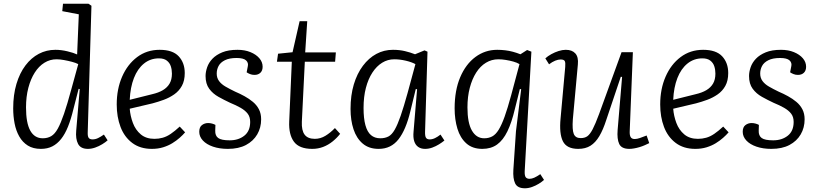

<svg xmlns="http://www.w3.org/2000/svg" viewBox="-20 -787 4402 1033"><path d="M452 -76Q451 -54 457 -45.5Q463 -37 478 -37Q493 -37 507.5 -44Q522 -51 539 -63L559 -32Q548 -22 530 -11Q512 0 492 7Q472 14 453 14Q414 14 400 -13Q386 -40 390 -84L409 -308L403 -309L375 -200Q362 -146 346 -106Q330 -66 309 -39.5Q288 -13 261.5 0.5Q235 14 200 14Q158 14 129.5 -4Q101 -22 83.5 -53Q66 -84 58.5 -123Q51 -162 51 -204Q51 -277 68.5 -335.5Q86 -394 117 -435Q148 -476 189 -497.5Q230 -519 278 -519Q309 -519 342.5 -511Q376 -503 395 -494L404 -710L315 -727L319 -767H456L472 -756ZM210 -43Q236 -43 255.5 -54.5Q275 -66 291 -95Q307 -124 324.5 -175Q342 -226 363 -304L401 -442Q388 -449 367 -454.5Q346 -460 324 -464Q302 -468 284 -468Q249 -468 219 -449.5Q189 -431 167 -396.5Q145 -362 132.5 -314.5Q120 -267 120 -209Q120 -125 143 -84Q166 -43 210 -43Z M839 -519Q909 -519 941.5 -484Q974 -449 974 -394Q974 -353 958.5 -325Q943 -297 917 -279Q891 -261 861 -250Q831 -239 801 -231L678 -202Q681 -163 695 -125.5Q709 -88 737.5 -64Q766 -40 811 -40Q834 -40 855.5 -46Q877 -52 899 -67Q921 -82 947 -106L976 -75Q964 -61 946.5 -45.5Q929 -30 907 -16.5Q885 -3 857.5 5.5Q830 14 797 14Q734 14 691.5 -18Q649 -50 628.5 -104Q608 -158 608 -225Q608 -308 637 -374.5Q666 -441 718 -480Q770 -519 839 -519ZM905 -391Q905 -412 899 -430.5Q893 -449 877.5 -461Q862 -473 835 -473Q789 -473 754.5 -445Q720 -417 700.5 -367Q681 -317 678 -250L798 -280Q833 -288 856.5 -302Q880 -316 892.5 -337.5Q905 -359 905 -391Z M1216 -32Q1263 -32 1294.5 -57Q1326 -82 1326 -131Q1326 -158 1312.5 -175.5Q1299 -193 1274.5 -207Q1250 -221 1218 -234Q1186 -249 1155.5 -266Q1125 -283 1105.5 -309.5Q1086 -336 1086 -378Q1086 -400 1094.5 -425Q1103 -450 1123 -471Q1143 -492 1176 -505.5Q1209 -519 1258 -519Q1297 -519 1327.5 -506.5Q1358 -494 1375.5 -473.5Q1393 -453 1393 -428Q1393 -407 1381 -395.5Q1369 -384 1349 -384Q1336 -384 1325 -388.5Q1314 -393 1307 -398L1313 -429Q1318 -449 1304 -462Q1290 -475 1253 -475Q1214 -475 1190 -463Q1166 -451 1156 -432Q1146 -413 1146 -391Q1146 -368 1158.5 -351Q1171 -334 1193.5 -321Q1216 -308 1245 -294Q1271 -283 1295.5 -269.5Q1320 -256 1340.5 -239Q1361 -222 1373 -199Q1385 -176 1385 -145Q1385 -100 1364 -64Q1343 -28 1303.5 -7Q1264 14 1206 14Q1161 14 1126 2Q1091 -10 1071.5 -31Q1052 -52 1052 -78Q1052 -103 1066.5 -114Q1081 -125 1100 -125Q1111 -125 1121.5 -122Q1132 -119 1139 -115L1138 -84Q1137 -57 1154 -44.5Q1171 -32 1216 -32Z M1476 -498 1554 -506 1592 -673H1633L1622 -505H1787L1783 -455H1620L1604 -132Q1602 -85 1619 -62.5Q1636 -40 1674 -40Q1704 -40 1731 -56.5Q1758 -73 1782 -98L1810 -67Q1793 -45 1769.5 -26Q1746 -7 1718.5 3.5Q1691 14 1660 14Q1590 14 1561.5 -24.5Q1533 -63 1536 -133L1550 -455H1470Z M2267 -81Q2266 -56 2271.5 -46.5Q2277 -37 2292 -37Q2306 -37 2320.5 -44Q2335 -51 2350 -63L2371 -31Q2359 -21 2342 -10.5Q2325 0 2306 7Q2287 14 2267 14Q2245 14 2230 3.5Q2215 -7 2208.5 -27.5Q2202 -48 2205 -79L2224 -307L2217 -308L2188 -189Q2176 -139 2160 -101Q2144 -63 2124 -37.5Q2104 -12 2077.5 1Q2051 14 2017 14Q1965 14 1931.5 -14.5Q1898 -43 1882 -91.5Q1866 -140 1866 -201Q1866 -274 1883.5 -332.5Q1901 -391 1932.5 -433Q1964 -475 2005 -497Q2046 -519 2094 -519Q2129 -519 2158.5 -512Q2188 -505 2213 -495L2264 -516L2280 -509ZM2026 -43Q2051 -43 2069.5 -52.5Q2088 -62 2103.5 -89Q2119 -116 2135.5 -163.5Q2152 -211 2173 -287L2215 -442Q2195 -453 2163 -460.5Q2131 -468 2101 -468Q2066 -468 2036 -449.5Q2006 -431 1983.5 -396.5Q1961 -362 1948.5 -314Q1936 -266 1936 -206Q1936 -150 1946 -113.5Q1956 -77 1976 -60Q1996 -43 2026 -43Z M2803 134Q2802 158 2808.5 166.5Q2815 175 2829 175Q2841 175 2854.5 169Q2868 163 2887 150L2907 181Q2896 191 2879 201.5Q2862 212 2842.5 219Q2823 226 2804 226Q2764 226 2751.5 199.5Q2739 173 2742 126L2756 -81L2784 -307L2777 -308L2750 -200Q2733 -128 2710 -80.5Q2687 -33 2654.5 -9.5Q2622 14 2575 14Q2522 14 2489 -15.5Q2456 -45 2441 -94.5Q2426 -144 2426 -204Q2426 -301 2456 -371.5Q2486 -442 2538 -480.5Q2590 -519 2655 -519Q2676 -519 2697.5 -516.5Q2719 -514 2739.5 -508.5Q2760 -503 2780 -495L2816 -518L2839 -509ZM2585 -43Q2609 -43 2628 -53Q2647 -63 2663 -89Q2679 -115 2695 -159.5Q2711 -204 2730 -274L2775 -442Q2762 -450 2742.5 -455.5Q2723 -461 2701.5 -464.5Q2680 -468 2661 -468Q2625 -468 2594.5 -449.5Q2564 -431 2542 -396.5Q2520 -362 2507.5 -314.5Q2495 -267 2495 -209Q2495 -126 2519 -84.5Q2543 -43 2585 -43Z M2914 -473Q2927 -485 2946 -495.5Q2965 -506 2985.5 -512.5Q3006 -519 3024 -519Q3058 -519 3075.5 -499.5Q3093 -480 3089 -440L3062 -145Q3058 -89 3067 -66.5Q3076 -44 3104 -44Q3126 -44 3140 -54Q3154 -64 3168.5 -91.5Q3183 -119 3203 -173L3324 -506H3385L3368 -81Q3367 -60 3373 -49.5Q3379 -39 3395 -39Q3407 -39 3423 -44.5Q3439 -50 3459 -58L3473 -17Q3463 -12 3449.5 -6Q3436 0 3421 4.5Q3406 9 3391.5 11.5Q3377 14 3366 14Q3324 14 3311.5 -12.5Q3299 -39 3303 -88L3327 -373L3320 -374L3242 -142Q3225 -89 3204.5 -54.5Q3184 -20 3157 -3Q3130 14 3091 14Q3029 14 3008.5 -27Q2988 -68 2996 -150L3021 -427Q3023 -450 3018.5 -458.5Q3014 -467 2996 -467Q2983 -467 2967 -460.5Q2951 -454 2934 -441Z M3763 -519Q3833 -519 3865.5 -484Q3898 -449 3898 -394Q3898 -353 3882.5 -325Q3867 -297 3841 -279Q3815 -261 3785 -250Q3755 -239 3725 -231L3602 -202Q3605 -163 3619 -125.5Q3633 -88 3661.5 -64Q3690 -40 3735 -40Q3758 -40 3779.5 -46Q3801 -52 3823 -67Q3845 -82 3871 -106L3900 -75Q3888 -61 3870.5 -45.5Q3853 -30 3831 -16.5Q3809 -3 3781.5 5.5Q3754 14 3721 14Q3658 14 3615.5 -18Q3573 -50 3552.5 -104Q3532 -158 3532 -225Q3532 -308 3561 -374.5Q3590 -441 3642 -480Q3694 -519 3763 -519ZM3829 -391Q3829 -412 3823 -430.5Q3817 -449 3801.5 -461Q3786 -473 3759 -473Q3713 -473 3678.5 -445Q3644 -417 3624.5 -367Q3605 -317 3602 -250L3722 -280Q3757 -288 3780.5 -302Q3804 -316 3816.5 -337.5Q3829 -359 3829 -391Z M4140 -32Q4187 -32 4218.5 -57Q4250 -82 4250 -131Q4250 -158 4236.5 -175.5Q4223 -193 4198.5 -207Q4174 -221 4142 -234Q4110 -249 4079.5 -266Q4049 -283 4029.5 -309.5Q4010 -336 4010 -378Q4010 -400 4018.5 -425Q4027 -450 4047 -471Q4067 -492 4100 -505.5Q4133 -519 4182 -519Q4221 -519 4251.5 -506.5Q4282 -494 4299.5 -473.5Q4317 -453 4317 -428Q4317 -407 4305 -395.5Q4293 -384 4273 -384Q4260 -384 4249 -388.5Q4238 -393 4231 -398L4237 -429Q4242 -449 4228 -462Q4214 -475 4177 -475Q4138 -475 4114 -463Q4090 -451 4080 -432Q4070 -413 4070 -391Q4070 -368 4082.5 -351Q4095 -334 4117.5 -321Q4140 -308 4169 -294Q4195 -283 4219.5 -269.5Q4244 -256 4264.5 -239Q4285 -222 4297 -199Q4309 -176 4309 -145Q4309 -100 4288 -64Q4267 -28 4227.5 -7Q4188 14 4130 14Q4085 14 4050 2Q4015 -10 3995.5 -31Q3976 -52 3976 -78Q3976 -103 3990.5 -114Q4005 -125 4024 -125Q4035 -125 4045.5 -122Q4056 -119 4063 -115L4062 -84Q4061 -57 4078 -44.5Q4095 -32 4140 -32Z"/></svg>

Font: Literata Light
Style: Italic
Weight: 300
Italic angle: -2°
Designer: Latin by Veronika Burian and Jose Scaglione. Greek by Irene Vlachou. Cyrillic by Vera Evstafieva
Foundry: TypeTogether
Version: Version 3.103;gftools[0.9.29]